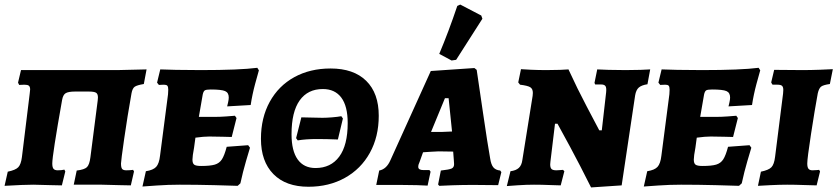

<svg xmlns="http://www.w3.org/2000/svg" viewBox="-20 -809 3668 841"><path d="M14 -57Q48 -64 60 -76.5Q72 -89 76 -121L110 -398Q112 -414 112 -417Q112 -429 106.5 -433.5Q101 -438 87 -438L64 -437L59 -447L72 -502H193H494L622 -505L610 -441Q580 -436 570 -429Q560 -422 556 -400Q538 -299 524 -201.5Q510 -104 510 -93Q510 -75 515 -69Q520 -63 533 -63Q549 -63 563 -65L567 -58L553 3L504 2L426 0H303L316 -62Q350 -66 361 -77Q372 -88 376 -120L408 -369Q409 -374 409 -382Q409 -398 400.5 -403Q392 -408 369 -408H309Q280 -408 268 -401Q256 -394 252 -371Q209 -129 209 -93Q209 -76 214.5 -69.5Q220 -63 233 -63Q250 -63 262 -66L266 -58L251 3L204 2L126 0Q85 0 0 5Z M861 -82Q901 -82 921 -88Q941 -94 952 -111Q963 -128 973 -166L1067 -173L1075 -162Q1071 -149 1057.5 -103Q1044 -57 1033 -6L1021 5Q998 4 919 2Q840 0 767 0Q717 0 667.5 3.5Q618 7 604 8L619 -59Q651 -64 664 -78Q677 -92 681 -127L716 -396Q717 -404 717 -416Q717 -429 713 -433.5Q709 -438 698 -438L676 -437L668 -447L682 -505Q700 -504 751 -503Q802 -502 859 -502Q1029 -502 1107 -512L1114 -501Q1110 -488 1097.5 -441.5Q1085 -395 1078 -349L975 -343Q976 -347 979 -360Q982 -373 982 -382Q982 -403 966 -410Q950 -417 903 -417Q883 -417 877 -413Q871 -409 868 -395L851 -297H919Q944 -297 971 -299Q998 -301 1009 -302L1016 -292L995 -209Q985 -209 956.5 -210Q928 -211 897 -211Q873 -211 836 -206L830 -162Q823 -125 823 -110Q823 -93 831 -87.5Q839 -82 861 -82Z M1123 -201Q1123 -293 1161.5 -363Q1200 -433 1269 -471Q1338 -509 1428 -509Q1529 -509 1584 -455Q1639 -401 1639 -302Q1639 -210 1600 -139.5Q1561 -69 1491 -30Q1421 9 1331 9Q1232 9 1177.5 -46.5Q1123 -102 1123 -201ZM1503 -270Q1503 -344 1475 -381.5Q1447 -419 1394 -419Q1328 -419 1292.5 -369Q1257 -319 1257 -221Q1257 -148 1284 -110.5Q1311 -73 1362 -73Q1429 -73 1466 -123Q1503 -173 1503 -270ZM1277 -204 1300 -295Q1328 -295 1345 -294L1392 -293Q1410 -293 1434.5 -295Q1459 -297 1475 -300L1482 -290L1460 -198Q1410 -200 1368 -200Q1319 -200 1284 -194Z M2171 -62 2176 -55 2162 2 2053 1Q2007 1 1962 2.5Q1917 4 1904 5L1899 -1L1911 -62Q1948 -66 1958.5 -71Q1969 -76 1969 -90Q1969 -100 1968 -106L1965 -145L1901 -146Q1889 -146 1863 -144Q1837 -142 1833 -142L1818 -100Q1812 -88 1812 -78Q1812 -64 1835 -64H1861L1866 -57L1853 4Q1841 3 1806 2Q1771 1 1731 1H1628L1641 -62Q1673 -68 1690 -107L1867 -498L2058 -511L2068 -503Q2075 -456 2095.5 -316Q2116 -176 2127 -115Q2131 -88 2141 -76Q2151 -64 2171 -62ZM1913 -231Q1924 -231 1960 -233L1945 -379H1929L1868 -231ZM1978 -547 1958 -544 1904 -573Q1945 -670 1983 -783L1996 -789L2088 -741L2093 -727Z M2635 -405Q2637 -425 2632 -432Q2627 -439 2613 -439H2587L2584 -446L2596 -505Q2609 -504 2646 -503Q2683 -502 2720 -502Q2755 -502 2786 -503Q2817 -504 2828 -505L2816 -440Q2790 -436 2778 -425.5Q2766 -415 2762 -391L2703 3L2569 12Q2520 -86 2477 -166Q2434 -246 2422 -267H2411L2391 -101L2390 -89Q2390 -74 2396 -68.5Q2402 -63 2417 -63Q2425 -63 2434 -64Q2443 -65 2446 -65L2452 -59L2436 3Q2423 3 2387.5 1.5Q2352 0 2319 0Q2286 0 2248.5 2.5Q2211 5 2200 6L2216 -59Q2240 -62 2252.5 -73.5Q2265 -85 2268 -108L2313 -389Q2314 -394 2314 -402Q2314 -420 2302.5 -427Q2291 -434 2258 -438L2250 -448L2262 -506Q2272 -505 2305.5 -503.5Q2339 -502 2373 -502Q2406 -502 2433.5 -503Q2461 -504 2470 -505Q2509 -420 2551 -340.5Q2593 -261 2605 -238H2616Z M3057 -82Q3097 -82 3117 -88Q3137 -94 3148 -111Q3159 -128 3169 -166L3263 -173L3271 -162Q3267 -149 3253.5 -103Q3240 -57 3229 -6L3217 5Q3194 4 3115 2Q3036 0 2963 0Q2913 0 2863.5 3.5Q2814 7 2800 8L2815 -59Q2847 -64 2860 -78Q2873 -92 2877 -127L2912 -396Q2913 -404 2913 -416Q2913 -429 2909 -433.5Q2905 -438 2894 -438L2872 -437L2864 -447L2878 -505Q2896 -504 2947 -503Q2998 -502 3055 -502Q3225 -502 3303 -512L3310 -501Q3306 -488 3293.5 -441.5Q3281 -395 3274 -349L3171 -343Q3172 -347 3175 -360Q3178 -373 3178 -382Q3178 -403 3162 -410Q3146 -417 3099 -417Q3079 -417 3073 -413Q3067 -409 3064 -395L3047 -297H3115Q3140 -297 3167 -299Q3194 -301 3205 -302L3212 -292L3191 -209Q3181 -209 3152.5 -210Q3124 -211 3093 -211Q3069 -211 3032 -206L3026 -162Q3019 -125 3019 -110Q3019 -93 3027 -87.5Q3035 -82 3057 -82Z M3516 -93Q3516 -76 3521.5 -69.5Q3527 -63 3539 -63Q3551 -63 3558.5 -64Q3566 -65 3568 -65L3572 -58L3557 3Q3542 3 3502.5 1.5Q3463 0 3428 0Q3397 0 3355 2Q3313 4 3300 5L3313 -57Q3347 -64 3359 -76.5Q3371 -89 3375 -122L3410 -399Q3411 -405 3411 -415Q3411 -428 3405.5 -433Q3400 -438 3386 -438H3364Q3362 -440 3358 -448L3371 -503L3495 -502Q3531 -502 3571.5 -503.5Q3612 -505 3628 -506L3615 -441Q3586 -437 3576.5 -429.5Q3567 -422 3562 -400Q3549 -330 3532.5 -222.5Q3516 -115 3516 -93Z"/></svg>

Font: Alegreya SC ExtraBold
Style: Italic
Weight: 800
Italic angle: -7°
Designer: Juan Pablo del Peral
Foundry: Huerta Tipografica
Version: Version 2.007; ttfautohint (v1.6)